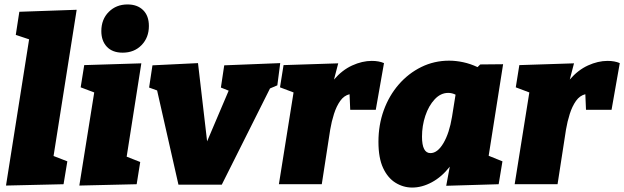

<svg xmlns="http://www.w3.org/2000/svg" viewBox="-20 -829 2809 864"><path d="M7 6 111 -652 51 -672 67 -776 325 -785 221 -127 283 -103 266 0Z M337 6 404 -413 343 -436 359 -536 616 -544 550 -124 611 -100 595 0ZM532 -592Q486 -592 461 -618.5Q436 -645 436 -689Q436 -742 469.5 -775.5Q503 -809 554 -809Q598 -809 624 -783.5Q650 -758 650 -712Q650 -660 617 -626Q584 -592 532 -592Z M783 2 687 -422 651 -435 666 -535 871 -545 912 -193 1009 -421 974 -435 989 -535 1241 -545 1228 -445 1195 -431 978 2Z M1235 0 1301 -413 1240 -436 1256 -536 1502 -544 1483 -471Q1520 -514 1565 -534.5Q1610 -555 1653 -555Q1685 -555 1708 -545L1671 -335H1556L1553 -405Q1528 -399 1511 -375Q1494 -351 1483 -316.5Q1472 -282 1466 -246L1428 0Z M1835 15Q1795 15 1760 -6.5Q1725 -28 1704 -73Q1683 -118 1683 -191Q1683 -267 1707 -333Q1731 -399 1774.5 -449Q1818 -499 1876 -527.5Q1934 -556 2001 -556Q2032 -556 2064.5 -549Q2097 -542 2129 -527L2141 -539L2244 -540L2179 -128L2241 -103L2224 0L1988 7L2004 -79Q1968 -33 1923.5 -9Q1879 15 1835 15ZM1917 -140Q1949 -140 1975.5 -185Q2002 -230 2014 -303L2030 -403Q2014 -411 1997 -411Q1963 -411 1936 -382Q1909 -353 1894 -308Q1879 -263 1879 -214Q1879 -140 1917 -140Z M2296 0 2362 -413 2301 -436 2317 -536 2563 -544 2544 -471Q2581 -514 2626 -534.5Q2671 -555 2714 -555Q2746 -555 2769 -545L2732 -335H2617L2614 -405Q2589 -399 2572 -375Q2555 -351 2544 -316.5Q2533 -282 2527 -246L2489 0Z"/></svg>

Font: Bitter Black
Style: Italic
Weight: 900
Italic angle: -9°
Designer: Sol Matas, and Bitter project Authors
Foundry: Sol Matas
Version: Version 2.001